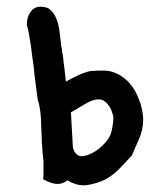

<svg xmlns="http://www.w3.org/2000/svg" viewBox="-20 -560 503 574"><path d="M384 -288C400 -257 408 -228 408 -202C408 -183 404 -163 395 -143L374 -95L343 -62C322 -39 301 -25 280 -17C260 -10 243 -6 230 -6C214 -6 198 -11 181 -21C173 -14 163 -10 152 -10C140 -10 126 -15 109 -24C110 -31 110 -38 110 -46V-72C110 -78 110 -83 109 -87C109 -92 108 -97 107 -105C107 -113 106 -124 105 -136C105 -149 104 -166 103 -186C103 -208 101 -224 99 -236C97 -249 95 -257 93 -260L84 -329C82 -353 79 -374 76 -394C74 -415 71 -433 68 -449C66 -465 63 -477 60 -485C60 -501 64 -514 71 -524C79 -535 89 -540 101 -540C108 -540 114 -539 120 -537C126 -535 131 -531 136 -525C142 -519 146 -511 150 -500C154 -490 157 -476 159 -458C161 -442 162 -430 163 -423C165 -417 165 -410 166 -403C168 -397 169 -387 170 -375C172 -363 174 -344 177 -316C189 -323 199 -328 208 -332C218 -337 226 -341 234 -343C242 -346 250 -348 258 -348C267 -349 277 -349 288 -349C301 -349 312 -347 322 -343C333 -339 341 -334 349 -328C357 -322 363 -317 369 -309C375 -302 380 -295 384 -288ZM314 -170C318 -189 319 -201 319 -207C319 -211 318 -215 316 -221C314 -228 312 -234 308 -240C304 -246 300 -252 294 -256C289 -261 283 -263 275 -263C264 -263 251 -259 236 -250C222 -242 207 -233 192 -224L198 -118C203 -102 212 -93 224 -93C231 -93 239 -95 248 -99C258 -103 266 -108 275 -115C285 -123 293 -131 300 -140C308 -150 312 -160 314 -170Z"/></svg>

Font: Gaegu
Style: Bold
Weight: 700
Designer: JIKJI
Foundry: JIKJI
Version: Version 1.00